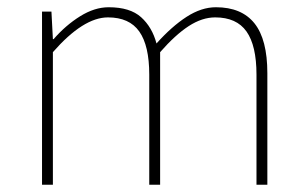

<svg xmlns="http://www.w3.org/2000/svg" viewBox="-20 -510 846 530"><path d="M96 0V-478H122L126 -402H128Q161 -440 201 -465Q241 -490 280 -490Q339 -490 369.5 -462.5Q400 -435 412 -390Q454 -437 495 -463.5Q536 -490 576 -490Q647 -490 682.5 -445.5Q718 -401 718 -308V0H688V-304Q688 -384 660.5 -423Q633 -462 574 -462Q538 -462 501 -438Q464 -414 422 -366V0H392V-304Q392 -384 364.5 -423Q337 -462 278 -462Q210 -462 126 -366V0Z"/></svg>

Font: Source Sans 3 ExtraLight ExtraLight
Style: Regular
Weight: 250
Version: Version 3.052;hotconv 1.1.0;makeotfexe 2.6.0